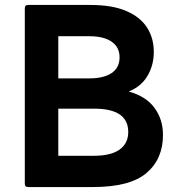

<svg xmlns="http://www.w3.org/2000/svg" viewBox="-20 -754 726 774"><path d="M93 0Q80 0 80 -13V-721Q80 -734 93 -734H345Q433 -734 489.5 -709.5Q546 -685 573 -642.5Q600 -600 600 -545Q600 -491 574.5 -448Q549 -405 499 -385Q568 -366 602.5 -319.5Q637 -273 637 -210Q637 -113 570.5 -56.5Q504 0 355 0ZM340 -608H215V-438H340Q398 -438 430 -459.5Q462 -481 462 -523Q462 -564 430 -586Q398 -608 340 -608ZM359 -316H215V-126H359Q427 -126 462 -151Q497 -176 497 -222Q497 -316 359 -316Z"/></svg>

Font: LINE Seed Sans App
Style: Bold
Weight: 700
Designer: LINE VX Design & Dalton Maag Ltd & Sandoll Inc
Foundry: Dalton Maag Ltd
Version: Version 1.003